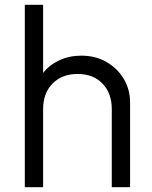

<svg xmlns="http://www.w3.org/2000/svg" viewBox="-20 -777 633 797"><path d="M83 0V-757H159V-474Q184 -507 226 -526.5Q268 -546 317 -546Q376 -546 421.5 -520Q467 -494 493.5 -450Q520 -406 520 -351V0H444V-324Q444 -390 405.5 -430Q367 -470 302 -470Q238 -470 198.5 -430.5Q159 -391 159 -324V0Z"/></svg>

Font: Plus Jakarta Text Light
Style: Regular
Weight: 300
Designer: Gumpita Rahayu
Foundry: Tokotype Studio
Version: Version 1.000